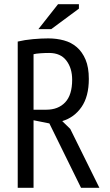

<svg xmlns="http://www.w3.org/2000/svg" viewBox="-20 -890 520 910"><path d="M64 -693Q97 -701 136.5 -704.5Q176 -708 209 -708Q248 -708 283 -698.5Q318 -689 344 -666.5Q370 -644 385.5 -607.5Q401 -571 401 -516Q401 -433 366.5 -383Q332 -333 275 -316L313 -279L451 0H364L214 -305L139 -320V0H64ZM139 -370H199Q256 -370 289 -405Q322 -440 322 -512Q322 -567 294.5 -603Q267 -639 213 -639Q193 -639 171.5 -637.5Q150 -636 139 -633ZM255 -870H354V-849L223 -752H162Z"/></svg>

Font: PT Sans Narrow
Style: Regular
Weight: 400
Width: 3
Designer: A.Korolkova, O.Umpeleva, V.Yefimov
Foundry: ParaType Ltd
Version: Version 2.003W OFL